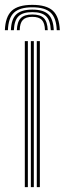

<svg xmlns="http://www.w3.org/2000/svg" viewBox="-44 -769 266 789"><path d="M107.2 0V-600H119.8V0ZM58 0V-600H70.5V0ZM82.8 0V-600H95V0ZM88.8 -749Q30.5 -749 4.4 -724.8Q-21.8 -700.5 -24 -644.8H-11.5Q-9.8 -695.2 13.6 -717.1Q37 -739 88.8 -739Q140.8 -739 164.1 -717.1Q187.5 -695.2 189.2 -644.8H201.8Q199.5 -700.5 173.4 -724.8Q147.2 -749 88.8 -749ZM88.8 -729.5Q43.2 -729.5 22.8 -709.8Q2.2 -690 0.8 -644.8H13Q14.5 -684.8 32 -702Q49.5 -719.2 88.8 -719.2Q128 -719.2 145.6 -702Q163.2 -684.8 164.8 -644.8H177Q175.2 -690 154.9 -709.8Q134.5 -729.5 88.8 -729.5ZM88.8 -709.5Q56.2 -709.5 41.4 -694.5Q26.5 -679.5 25.2 -644.8H37Q37.5 -674.2 49.9 -687Q62.2 -699.8 88.8 -699.8Q115.8 -699.8 128 -687Q140.2 -674.2 140.8 -644.8H152.2Q151 -679.5 136.2 -694.5Q121.5 -709.5 88.8 -709.5Z"/></svg>

Font: Big Shoulders Inline Text Light
Style: Regular
Weight: 300
Designer: Patric King
Foundry: XO Type Co
Version: Version 1.000